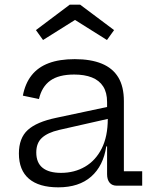

<svg xmlns="http://www.w3.org/2000/svg" viewBox="-20 -796 664 823"><path d="M481 0Q460.5 0 449.8 -13Q439 -26 439 -49.5V-209.5L445.5 -226L442 -286.5L439 -318V-358.5Q439 -399.5 422.2 -425.5Q405.5 -451.5 374 -464Q342.5 -476.5 298 -476.5Q231.5 -476.5 195.2 -450.2Q159 -424 147 -371.5L78 -386Q88 -438.5 115.5 -473.2Q143 -508 188.8 -525.2Q234.5 -542.5 300.5 -542.5Q369.5 -542.5 416.2 -523.2Q463 -504 487 -464.5Q511 -425 511 -362.5V-62H589.5V0ZM230 7Q147 7 104 -29.8Q61 -66.5 61 -138Q61 -204 99 -238.8Q137 -273.5 221 -291L460.5 -342V-290.5L233 -239Q184 -227.5 159.8 -205.2Q135.5 -183 135.5 -142.5Q135.5 -98.5 162.5 -76.8Q189.5 -55 241.5 -55Q299 -55 344.5 -81.5Q390 -108 416 -159.5Q442 -211 442 -286.5L461 -168.5H435.5Q423 -85 370.8 -39Q318.5 7 230 7ZM323.5 -776 469 -667 438.5 -624.5 301.5 -710.5 164.5 -624.5 134 -667 279 -776Z"/></svg>

Font: Hepta Slab ExtraLight
Style: Regular
Weight: 400
Version: Version 1.102